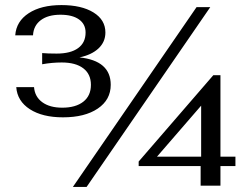

<svg xmlns="http://www.w3.org/2000/svg" viewBox="-20 -732 987 756"><path d="M44 -389H114Q117 -351 146.5 -329.5Q176 -308 225 -308Q278 -308 308 -331.5Q338 -355 338 -398Q338 -440 308 -463Q278 -486 223 -486Q185 -486 146 -479V-523Q168 -521 203 -521Q258 -521 287.5 -542.5Q317 -564 317 -604Q317 -637 291 -655.5Q265 -674 218 -674Q169 -674 140.5 -652.5Q112 -631 110 -593H40Q44 -648 93 -680Q142 -712 222 -712Q301 -712 348 -683Q395 -654 395 -604Q395 -567 368 -541.5Q341 -516 293 -506Q416 -493 416 -398Q416 -339 365 -304.5Q314 -270 228 -270Q147 -270 97.5 -302Q48 -334 44 -389ZM754 -704H808L321 4H267ZM770 -78H526V-96L820 -436H848V-115H907V-78H848V-1H770ZM772 -115V-316L598 -115Z"/></svg>

Font: Fahkwang
Style: Regular
Weight: 400
Version: Version 1.000; ttfautohint (v1.6)